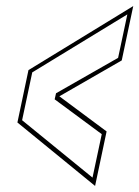

<svg xmlns="http://www.w3.org/2000/svg" viewBox="-20 -613 460 634"><path d="M294 1 37.5 -208.5 74 -381.5 420 -593 382 -413.5 176 -295 332 -179ZM285.5 -26.5 316 -170 160.5 -285 165 -305 370 -422 400.5 -565.5 86.5 -374 53 -216Z"/></svg>

Font: Tourney Condensed Thin
Style: Italic
Weight: 100
Width: 3
Italic angle: -12°
Designer: Tyler Finck
Foundry: Etcetera Type Co
Version: Version 1.010; ttfautohint (v1.8.3)